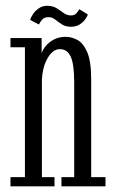

<svg xmlns="http://www.w3.org/2000/svg" viewBox="-20 -658 422 678"><path d="M17 0V-32.5H68V-491H17V-523.5H127V-469Q130 -481.5 141.2 -495.2Q152.5 -509 170.5 -518.5Q188.5 -528 211.5 -528Q232.5 -528 253.2 -517Q274 -506 288 -473.8Q302 -441.5 302 -377.5V-32.5H352.5V0H197V-32.5H242V-367.5Q242 -431 229.8 -457.8Q217.5 -484.5 191.5 -484.5Q177.5 -484.5 166 -474.8Q154.5 -465 146 -449Q137.5 -433 133 -414Q128.5 -395 128 -376.5V-32.5H172.5V0ZM231 -563.5Q211.5 -563.5 198.5 -572Q185.5 -580.5 174.8 -589Q164 -597.5 151 -597.5Q136 -597.5 128 -587.8Q120 -578 117.5 -571.5L86.5 -587.5Q89 -597 96.8 -608.5Q104.5 -620 117.2 -628.8Q130 -637.5 146.5 -637.5Q166.5 -637.5 180 -629Q193.5 -620.5 205 -612Q216.5 -603.5 230.5 -603.5Q243.5 -603.5 250.2 -611.5Q257 -619.5 260 -625.5L290 -607Q288 -599 280.2 -588.8Q272.5 -578.5 260.2 -571Q248 -563.5 231 -563.5Z"/></svg>

Font: Imbue Thin 10pt Light
Style: Regular
Weight: 300
Version: Version 1.102